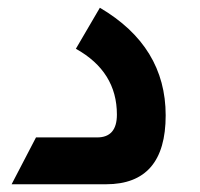

<svg xmlns="http://www.w3.org/2000/svg" viewBox="-20 -476 517 496"><path d="M10 0 73 -121H231Q282 -121 282 -180Q282 -291 176 -350L238 -456Q408 -356 408 -178Q408 0 254 0Z"/></svg>

Font: Space Grotesk
Style: Bold
Weight: 700
Designer: Florian Karsten
Foundry: Florian Karsten
Version: Version 2.000